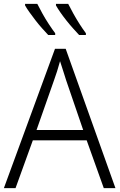

<svg xmlns="http://www.w3.org/2000/svg" viewBox="-20 -968 615 988"><path d="M514 0 426 -246H149L60 0H0L263 -717H318L574 0ZM320 -556Q317 -566 311.5 -583Q306 -600 300 -619Q294 -638 289 -653Q282 -627 273.5 -600.5Q265 -574 258 -555L168 -299H408ZM331 -948Q342 -926 357.5 -898Q373 -870 390 -843.5Q407 -817 422 -797V-788H387Q372 -804 355 -823Q338 -842 321 -863.5Q304 -885 290.5 -904.5Q277 -924 268 -940V-948ZM172 -948Q183 -926 198.5 -898Q214 -870 231.5 -843.5Q249 -817 264 -797V-788H228Q213 -804 196 -823Q179 -842 162.5 -863.5Q146 -885 132 -904.5Q118 -924 109 -940V-948Z"/></svg>

Font: Noto Sans Display Light
Style: Regular
Weight: 300
Designer: Monotype Design Team
Foundry: Monotype Imaging Inc.
Version: Version 2.003